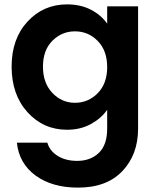

<svg xmlns="http://www.w3.org/2000/svg" viewBox="-20 -583 718 876"><path d="M33 -279Q33 -406 105.5 -484.5Q178 -563 286 -563Q348 -563 395 -538.5Q442 -514 469 -475V-554H610V4Q610 122 538.5 197.5Q467 273 336 273Q218 273 142.5 218Q67 163 57 68H196Q207 106 243.5 128.5Q280 151 332 151Q393 151 431 114.5Q469 78 469 4V-82Q442 -43 394.5 -17Q347 9 286 9Q178 9 105.5 -71Q33 -151 33 -279ZM322 -440Q262 -440 219 -397Q176 -354 176 -279Q176 -204 219 -159Q262 -114 322 -114Q383 -114 426 -158Q469 -202 469 -277Q469 -352 426 -396Q383 -440 322 -440Z"/></svg>

Font: SVN-Poppins SemiBold
Style: Regular
Weight: 600
Designer: Ninad Kale (Devanagari), Jonny Pinhorn (Latin)
Foundry: Indian Type Foundry
Version: Version 3.002 2017